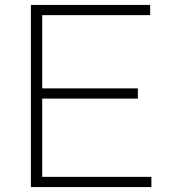

<svg xmlns="http://www.w3.org/2000/svg" viewBox="-20 -760 688 780"><path d="M105.5 0V-740H590V-698.5H151.5V-401H540V-359.5H151.5V-41.5H595V0Z"/></svg>

Font: Encode Sans Exp XLt
Style: Regular
Weight: 200
Width: 7
Designer: Multiple Designers
Foundry: Impallari Type
Version: Version 3.002; ttfautohint (v1.8.3) -l 8 -r 50 -G 200 -x 14 